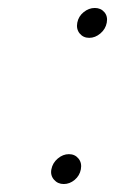

<svg xmlns="http://www.w3.org/2000/svg" viewBox="-20 -449 340 482"><path d="M109 -24Q112 -40 125 -51Q138 -62 153 -62Q168 -62 177 -51Q186 -40 183 -24Q180 -8 167.5 2.5Q155 13 140 13Q125 13 115.5 2Q106 -9 109 -24ZM180 -365Q171 -376 174 -392Q177 -408 190 -418.5Q203 -429 218 -429Q233 -429 242 -418.5Q251 -408 248 -392Q245 -376 232 -365Q219 -354 204 -354Q189 -354 180 -365Z"/></svg>

Font: Renner* Light
Style: Light Italic
Weight: 300
Italic angle: -10°
Version: Version 003.000 ; ttfautohint (v0.97) -l 8 -r 50 -G 200 -x 1